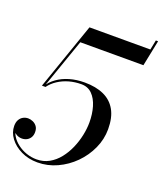

<svg xmlns="http://www.w3.org/2000/svg" viewBox="-148 -901 856 1008"><g transform="rotate(20 280.0 -397.0)"><path d="M66 -377 196 -750H536L547 -804.5H559.5L530 -660H177.5L78.5 -377ZM181 10Q130 10 89.5 -9.8Q49 -29.5 25.2 -61.2Q1.5 -93 1.5 -129Q1.5 -149.5 9.2 -163.2Q17 -177 30 -184Q43 -191 58 -191Q70.5 -191 84 -185.2Q97.5 -179.5 106.8 -167.2Q116 -155 116 -135Q116 -117.5 108.5 -105.2Q101 -93 88.8 -86.5Q76.5 -80 61.5 -80Q46.5 -80 33 -87Q19.5 -94 11 -105.2Q2.5 -116.5 2.5 -129H14Q14 -102.5 27.5 -79.8Q41 -57 63.8 -39.8Q86.5 -22.5 114.2 -13Q142 -3.5 171 -3.5Q209.5 -3.5 240.8 -21Q272 -38.5 295.5 -68Q319 -97.5 334.8 -133.8Q350.5 -170 358.5 -208Q366.5 -246 366.5 -280.5Q366.5 -327.5 354.8 -367.2Q343 -407 319.2 -431Q295.5 -455 258.5 -455Q223 -455 190.2 -445.8Q157.5 -436.5 130.8 -419Q104 -401.5 86 -377H74Q92 -405.5 121 -426.2Q150 -447 188.2 -458.2Q226.5 -469.5 272 -469.5Q335 -469.5 379.5 -449.2Q424 -429 447.5 -387.2Q471 -345.5 471 -280.5Q471 -224.5 447.2 -172.2Q423.5 -120 382.8 -79Q342 -38 289.8 -14Q237.5 10 181 10Z"/></g></svg>

Font: Bodoni Moda 18pt
Style: Italic
Weight: 400
Italic angle: -13°
Designer: Owen Earl
Foundry: indestructible type
Version: Version 2.005